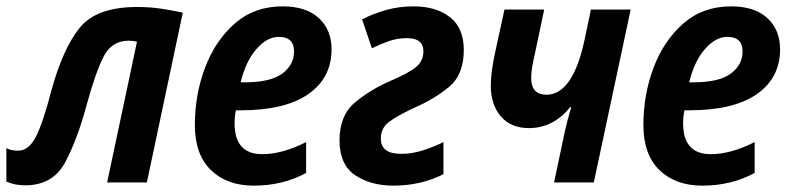

<svg xmlns="http://www.w3.org/2000/svg" viewBox="-59 -574 2492 604"><path d="M213 -242Q242 -348 267.5 -397Q293 -446 346 -446Q359 -446 372 -443L278 0H403L516 -534Q485 -541 449.5 -546.5Q414 -552 372 -552Q245 -552 192 -487Q139 -422 102 -287Q77 -190 54.5 -145Q32 -100 -2 -100Q-24 -100 -39 -108V-3Q-13 9 20 9Q107 9 145.5 -62.5Q184 -134 213 -242Z M904 -30V-127Q829 -89 766 -89Q679 -89 679 -186Q679 -207 683 -227H698Q838 -227 911 -278Q984 -329 984 -419Q984 -480 944 -517Q904 -554 830 -554Q741 -554 679.5 -500Q618 -446 586 -361Q554 -276 554 -181Q554 -88 604.5 -39Q655 10 739 10Q831 10 904 -30ZM818 -458Q866 -458 866 -412Q866 -370 829 -342.5Q792 -315 710 -315H698Q714 -381 747.5 -419.5Q781 -458 818 -458Z M1336 -26V-127Q1306 -112 1271.5 -101Q1237 -90 1203 -90Q1139 -90 1139 -138Q1139 -170 1163 -189Q1187 -208 1242 -234Q1307 -262 1353.5 -300.5Q1400 -339 1400 -417Q1400 -486 1356.5 -520Q1313 -554 1242 -554Q1196 -554 1155.5 -542.5Q1115 -531 1080 -513L1111 -422Q1137 -435 1164 -444.5Q1191 -454 1221 -454Q1273 -454 1273 -413Q1273 -382 1249 -362.5Q1225 -343 1168 -319Q1106 -292 1057.5 -251.5Q1009 -211 1009 -131Q1010 -54 1059.5 -22Q1109 10 1178 10Q1265 10 1336 -26Z M1809 0 1925 -544H1800L1780 -449Q1743 -276 1660 -276Q1612 -276 1612 -329Q1612 -356 1623 -402L1653 -544H1528L1499 -411Q1485 -347 1485 -304Q1485 -245 1516.5 -208Q1548 -171 1605 -171Q1681 -171 1735 -237H1738Q1726 -196 1718 -161L1684 0Z M2315 -30V-127Q2240 -89 2177 -89Q2090 -89 2090 -186Q2090 -207 2094 -227H2109Q2249 -227 2322 -278Q2395 -329 2395 -419Q2395 -480 2355 -517Q2315 -554 2241 -554Q2152 -554 2090.5 -500Q2029 -446 1997 -361Q1965 -276 1965 -181Q1965 -88 2015.5 -39Q2066 10 2150 10Q2242 10 2315 -30ZM2229 -458Q2277 -458 2277 -412Q2277 -370 2240 -342.5Q2203 -315 2121 -315H2109Q2125 -381 2158.5 -419.5Q2192 -458 2229 -458Z"/></svg>

Font: Noto Sans UI SemiCondensed
Style: Bold Italic
Weight: 700
Width: 4
Designer: Monotype Design Team
Foundry: Monotype Imaging Inc.
Version: 1.001